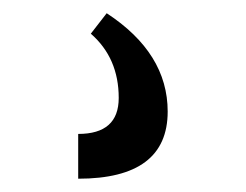

<svg xmlns="http://www.w3.org/2000/svg" viewBox="-20 -59 370 289"><path d="M140.6 -39.1Q232.4 21 232.4 108.9Q232.4 210 97.7 210V142.6Q158.7 142.6 158.7 88.4Q158.7 28.3 116.7 -8.3Z"/></svg>

Font: Classica
Style: Book
Weight: 400
Version: Version 1.001